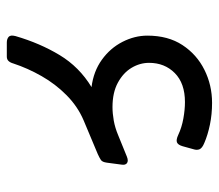

<svg xmlns="http://www.w3.org/2000/svg" viewBox="-60 -593 655 575"><g transform="rotate(90 267.5 -305.5)"><path d="M107.7 1.6Q96.6 1.6 90.4 -3.9Q84.1 -9.4 88.1 -24.6Q109.4 -97.6 144.9 -156.5Q180.4 -215.4 240.8 -252.1Q193.8 -258 159 -283Q124.2 -308 105.4 -344.7Q86.7 -381.3 86.7 -419.3Q86.7 -481.3 114.9 -524.3Q143.2 -567.4 189.1 -590.2Q234.9 -613.1 288.1 -613.1Q322 -613.1 353.2 -606.7Q384.4 -600.2 408.1 -589.9Q423.6 -583.6 427 -575.6Q430.4 -567.6 426.7 -556.7L417.9 -524.8Q413.9 -511.1 406.4 -508Q398.9 -504.9 384 -511.8Q361.8 -522.3 335.1 -527.1Q308.4 -531.9 285.6 -531.9Q229.4 -531.9 198.8 -501.4Q168.2 -471 168.2 -424.4Q168.2 -396.9 183.1 -372Q198 -347.1 227.6 -331Q257.2 -314.9 300.7 -314.9Q319.7 -314.9 341.3 -318.7Q362.9 -322.6 385.2 -332L449.4 -358.1Q462.1 -363.1 468.6 -358.2Q475 -353.4 473 -341.8L467.2 -298.3Q465.4 -284.4 459.2 -280.3Q453.1 -276.1 441.4 -270.8L340.4 -228.4Q298.6 -210.6 265.1 -177.3Q231.6 -144.1 207.9 -102.5Q184.2 -60.9 170.1 -17.9Q167.5 -8.7 162.7 -3.6Q157.9 1.6 149.6 1.6Z"/></g></svg>

Font: Rubik Light
Style: Italic
Weight: 300
Italic angle: -12°
Designer: Hubert and Fischer
Foundry: Hubert and Fischer
Version: Version 2.300;gftools[0.9.30]